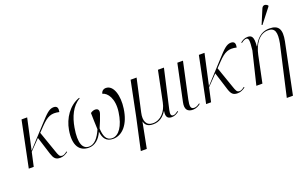

<svg xmlns="http://www.w3.org/2000/svg" viewBox="-109 -1338 3375 2112"><g transform="rotate(-20 1578.5 -282.0)"><path d="M17 0H75L111 -163L227 -283L293 -73C312 -16 331 7 386 7C423 7 453 -11 476 -28L471 -36C452 -21 432 -8 414 -8C380 -8 374 -29 355 -83L270 -327L327 -386C408 -470 455 -490 546 -470C554 -511 549 -542 502 -542C451 -542 411 -499 337 -418L114 -175L193 -536H127Z M719 10C789 10 847 -39 881 -119C889 -38 924 10 1003 10C1111 10 1200 -88 1224 -264C1245 -407 1207 -544 1116 -544C1087 -544 1064 -526 1059 -497C1115 -485 1180 -401 1158 -247C1136 -88 1071 -1 997 -1C922 -1 904 -68 900 -149C919 -190 948 -262 959 -298C972 -336 960 -361 923 -361C908 -361 887 -355 869 -341C869 -279 873 -221 875 -148C836 -59 789 -1 724 -1C651 -1 613 -75 644 -252C664 -370 713 -482 807 -535L804 -543C680 -500 600 -377 578 -249C547 -71 611 10 719 10Z M1241 240H1311L1369 -58H1371C1379 -20 1406 10 1471 10C1545 10 1591 -27 1630 -86H1632C1621 -21 1641 6 1692 6C1724 6 1752 -10 1775 -28L1771 -36C1751 -21 1731 -8 1713 -8C1685 -8 1680 -30 1690 -77L1794 -536H1724L1651 -179C1631 -80 1565 -2 1473 -2C1395 -2 1369 -64 1390 -157L1474 -536H1404L1322 -131Z M1938 9C1973 9 2008 -9 2027 -26L2023 -34C2002 -19 1982 -6 1958 -6C1913 -6 1911 -43 1926 -115L2017 -536H1951L1861 -108C1843 -25 1875 9 1938 9Z M2093 0H2151L2187 -163L2303 -283L2369 -73C2388 -16 2407 7 2462 7C2499 7 2529 -11 2552 -28L2547 -36C2528 -21 2508 -8 2490 -8C2456 -8 2450 -29 2431 -83L2346 -327L2403 -386C2484 -470 2531 -490 2622 -470C2630 -511 2625 -542 2578 -542C2527 -542 2487 -499 2413 -418L2190 -175L2269 -536H2203Z M2973 -606 3105 -775 3107 -785C3084 -809 3050 -815 3034 -776L2964 -609ZM2950 240H3022L3144 -353C3170 -485 3139 -544 3029 -544C2967 -544 2893 -520 2838 -406H2834C2845 -516 2821 -539 2772 -539C2736 -539 2711 -522 2688 -505L2693 -497C2717 -516 2738 -525 2751 -525C2784 -525 2785 -491 2773 -380L2681 0H2752L2817 -313C2840 -424 2903 -530 3011 -530C3091 -530 3107 -473 3084 -350Z"/></g></svg>

Font: Noto Serif Display Light
Style: Italic
Weight: 300
Italic angle: -12°
Designer: Monotype Design Team
Foundry: Monotype Imaging Inc.
Version: Version 2.009